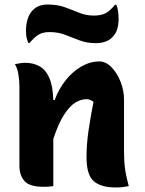

<svg xmlns="http://www.w3.org/2000/svg" viewBox="-20 -824 640 850"><path d="M216 0Q203 2 193 2.5Q183 3 172 3Q111 3 88.5 -22.5Q66 -48 66 -89V-441Q66 -466 61.5 -494Q57 -522 46 -540Q57 -542 68.5 -544Q80 -546 91 -546Q126 -546 153.5 -531.5Q181 -517 197.5 -481Q214 -445 216 -381H222Q240 -430 270.5 -468.5Q301 -507 340 -529.5Q379 -552 420 -552Q449 -552 474 -526Q499 -500 514 -461.5Q529 -423 529 -384V-159Q529 -111 533.5 -77.5Q538 -44 550 0Q535 3 521.5 4.5Q508 6 492 6Q428 6 395.5 -21.5Q363 -49 363 -129Q363 -185 372 -246.5Q381 -308 394 -373Q379 -385 363 -385Q338 -385 313 -369.5Q288 -354 263.5 -316Q239 -278 216 -209ZM396 -755Q426 -755 446.5 -765Q467 -775 489 -803H495Q500 -792 502.5 -775.5Q505 -759 505 -739Q505 -717 499 -695.5Q493 -674 475 -657Q463 -645 444.5 -639Q426 -633 404 -633Q364 -633 331.5 -645.5Q299 -658 268 -670Q237 -682 199 -682Q170 -682 151.5 -671Q133 -660 111 -634H105Q101 -645 98 -656Q95 -667 95 -686Q95 -715 102 -738.5Q109 -762 125 -779Q150 -804 190 -804Q234 -804 267 -792Q300 -780 330.5 -767.5Q361 -755 396 -755Z"/></svg>

Font: Recursive Mn Csl St XBd
Style: Regular
Weight: 800
Monospace: yes
Version: Version 1.079;hotconv 1.0.112;makeotfexe 2.5.65598; ttfautoh